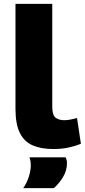

<svg xmlns="http://www.w3.org/2000/svg" viewBox="-20 -760 438 992"><path d="M250 -740V-209Q250 -165 267 -152Q284 -139 312 -139Q326 -139 342.5 -142Q359 -145 378 -150L398 -17Q368 -5 333 2.5Q298 10 255 10Q192 10 148.5 -9Q105 -28 82.5 -73.5Q60 -119 60 -197V-740ZM100 212Q119 185 129 153Q139 121 139 94Q139 70 132 53H319Q326 67 326 83Q326 121 305.5 155Q285 189 258 212Z"/></svg>

Font: Georama Extended
Style: Bold
Weight: 700
Width: 7
Designer: Jean-Baptiste Levee
Foundry: Production Type
Version: Version 1.000